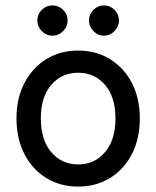

<svg xmlns="http://www.w3.org/2000/svg" viewBox="-20 -679 578 710"><path d="M269 11Q203 11 151.5 -20.5Q100 -52 70.5 -109Q41 -166 41 -241Q41 -316 70.5 -372.5Q100 -429 151.5 -460.5Q203 -492 269 -492Q335 -492 386.5 -460.5Q438 -429 467.5 -372.5Q497 -316 497 -241Q497 -166 467.5 -109Q438 -52 386.5 -20.5Q335 11 269 11ZM269 -71Q330 -71 368.5 -116.5Q407 -162 407 -241Q407 -320 368.5 -365Q330 -410 269 -410Q208 -410 169.5 -365Q131 -320 131 -241Q131 -162 169.5 -116.5Q208 -71 269 -71ZM174 -547Q151 -547 134.5 -564Q118 -581 118 -603Q118 -626 134.5 -642.5Q151 -659 174 -659Q197 -659 213.5 -642.5Q230 -626 230 -603Q230 -581 213.5 -564Q197 -547 174 -547ZM364 -547Q342 -547 325.5 -564Q309 -581 309 -603Q309 -626 325.5 -642.5Q342 -659 364 -659Q387 -659 403.5 -642.5Q420 -626 420 -603Q420 -581 403.5 -564Q387 -547 364 -547Z"/></svg>

Font: Zen Maru Gothic Medium
Style: Regular
Weight: 500
Designer: Yoshimichi Ohira
Foundry: Positype
Version: Version 1.001